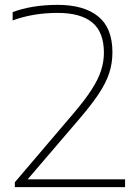

<svg xmlns="http://www.w3.org/2000/svg" viewBox="-20 -769 574 789"><path d="M41 0V-20L282 -303Q328.5 -357.5 356 -400Q383.5 -442.5 395.2 -479Q407 -515.5 407 -552Q407 -637 359.2 -676.5Q311.5 -716 217 -716Q116 -716 32 -685V-719Q69.5 -733.5 116 -741.2Q162.5 -749 217 -749Q325 -749 383.5 -701.5Q442 -654 442 -554Q442 -510 429.2 -470Q416.5 -430 386.5 -384.5Q356.5 -339 305 -279L93.5 -32H494V0Z"/></svg>

Font: Encode Sans Expanded Expanded Thin
Style: Regular
Weight: 100
Width: 7
Designer: Multiple Designers
Foundry: Impallari Type
Version: Version 3.000; ttfautohint (v1.8.3) -l 8 -r 50 -G 200 -x 14 